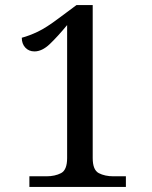

<svg xmlns="http://www.w3.org/2000/svg" viewBox="-20 -738 599 758"><path d="M96 0V-42H163Q197 -42 221 -54.5Q245 -67 245 -114V-639Q207 -593 176.5 -564Q146 -535 116 -535Q94 -535 80 -550Q66 -565 66 -589Q96 -597 129.5 -613Q163 -629 212 -666L282 -718H346V-114Q346 -67 370 -54.5Q394 -42 428 -42H477V0Z"/></svg>

Font: Noto Serif Ahom
Style: Regular
Weight: 400
Designer: Monotype Design Team
Foundry: Monotype Imaging Inc.
Version: Version 2.007; ttfautohint (v1.8.4.7-5d5b)